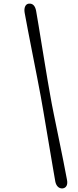

<svg xmlns="http://www.w3.org/2000/svg" viewBox="-20 -830 432 1065"><path d="M206.3 -294.1Q212.6 -259 220.9 -211Q229.1 -162.9 238.2 -108.5Q247.2 -54.1 256.4 -0.8Q265.5 52.6 273.3 99Q281.1 145.3 286.8 177.2Q290.6 195.7 301.3 206Q311.9 216.3 327.8 215Q342.9 213 349.3 200.3Q355.7 187.6 351.5 167Q343.8 123.7 331.2 61.8Q318.7 -0.2 304.9 -67.9Q291.1 -135.6 278.5 -196.8Q266 -258 258.9 -300Q252.7 -333.6 244.8 -380.5Q236.9 -427.3 228.1 -480.9Q219.3 -534.5 210.5 -588Q201.7 -641.6 194 -689Q186.3 -736.3 180.2 -770.4Q171.8 -813.2 139.2 -809.7Q125.6 -807.8 119.4 -794.1Q113.2 -780.3 116.7 -759.3Q124 -719.3 135.6 -658.6Q147.3 -597.9 160.6 -530.3Q173.9 -462.7 186.1 -400.3Q198.3 -337.9 206.3 -294.1Z"/></svg>

Font: Fraunces 72pt SuperSoft
Style: Italic
Weight: 400
Italic angle: -16°
Version: Version 1.000;[b76b70a41]